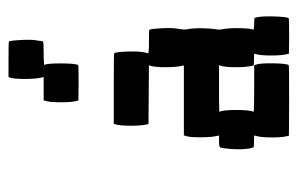

<svg xmlns="http://www.w3.org/2000/svg" viewBox="-146 -528 707 456"><g transform="rotate(-90 208.0 -299.5)"><path d="M141.6 -380.4 142.6 -383.3H226.1Q309.1 -383.3 310.1 -382.3Q313 -377.4 314 -353.5Q314.9 -329.6 313 -315.9Q310.5 -302.2 310.1 -301.3L311.5 -300.8Q312.5 -300.8 314.9 -300.5Q317.4 -300.3 320.8 -300Q324.2 -299.8 328.4 -299.8Q332.5 -299.8 336.9 -299.8Q364.7 -299.8 365.7 -298.8Q368.2 -294.4 369.4 -270.3Q370.6 -246.1 368.7 -233.9Q368.2 -232.4 367.7 -228.8Q367.2 -225.1 367.2 -224.1Q365.7 -214.8 366.7 -210.4Q369.6 -197.3 369.4 -174.8Q369.1 -152.3 366.7 -139.6Q365.7 -133.3 366.7 -127Q370.1 -112.3 369.6 -84.5Q369.1 -56.6 365.7 -51.3L377.4 -49.8H378.9Q392.6 -49.8 393.6 -48.8Q398.4 -41 397.5 -2.9Q396.5 28.8 393.1 32.2Q392.1 33.2 350.6 33.2L309.1 32.7L308.1 28.8Q304.7 16.6 304.7 -9.8Q304.7 -36.1 308.1 -45.9L309.1 -49.8L295.4 -50.3L281.2 -50.8L280.3 -54.7Q276.9 -67.4 276.9 -93.3Q276.9 -119.1 280.3 -129.4L281.7 -133.3H226.1Q219.7 -133.3 213.4 -133.3Q207 -133.3 201.7 -133.3Q196.3 -133.3 191.4 -133.1Q186.5 -132.8 182.9 -132.8Q179.2 -132.8 176.3 -132.8Q173.3 -132.8 171.9 -132.8L170.9 -132.3Q175.3 -124.5 175.3 -92.3Q175.3 -59.1 170.9 -51.3Q170.4 -50.8 177.7 -50.5Q185.1 -50.3 198.5 -50Q211.9 -49.8 226.1 -49.8H281.7L282.7 -46.9Q286.6 -37.1 286.1 -4.4Q285.6 28.3 281.7 32.2Q280.8 33.2 197.8 33.2L114.3 32.7L113.3 28.8Q109.9 16.1 110.1 -10Q110.4 -36.1 113.8 -45.9L114.7 -49.8L100.6 -50.3L86.9 -50.8L85.4 -54.7Q79.6 -75.7 83.5 -114.3Q85 -128.9 86.9 -131.1Q88.9 -133.3 101.1 -133.3H114.7L113.8 -137.7Q110.4 -151.4 110.4 -177.7Q110.4 -204.1 113.8 -213.4L115.2 -216.8H198.2H281.2L280.3 -221.2Q276.9 -234.4 276.9 -260.3Q276.9 -286.1 280.3 -296.4L281.7 -299.8L211.9 -300.3L142.1 -300.8L141.1 -304.7Q137.7 -317.4 137.9 -344.5Q138.2 -371.6 141.6 -380.4ZM252.4 -630.4 253.9 -633.3H295.4Q336.9 -633.3 337.9 -632.3Q340.3 -627.9 341.6 -603.8Q342.8 -579.6 340.8 -567.4Q340.3 -566.4 339.8 -562.5Q339.4 -558.6 339.4 -557.6Q338.4 -551.8 337.9 -551.3Q336.4 -549.8 309.1 -549.8Q301.8 -549.8 295.4 -549.6Q289.1 -549.3 285.6 -548.8H282.2Q286.1 -542 285.9 -506.8Q285.6 -471.7 281.7 -467.8Q280.8 -466.8 239.3 -466.8L197.8 -467.3L196.8 -471.2Q193.4 -483.9 193.6 -511Q193.8 -538.1 197.3 -546.9L198.2 -549.8H226.1H253.4L252.4 -554.7Q249 -568.4 249 -594.7Q249 -621.1 252.4 -630.4Z"/></g></svg>

Font: VT323
Style: Regular
Weight: 400
Monospace: yes
Version: Version 001.002